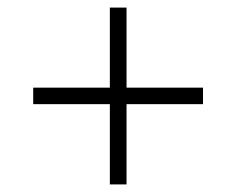

<svg xmlns="http://www.w3.org/2000/svg" viewBox="-20 -549 622 506"><path d="M269.5 -63V-274.5H67.5V-318H269.5V-529H313.5V-318H515V-274.5H313.5V-63Z"/></svg>

Font: Commissioner ExtraLight
Style: Regular
Weight: 200
Designer: Kostas Bartsokas
Foundry: Kostas Bartsokas
Version: Version 1.000; ttfautohint (v1.8.3)